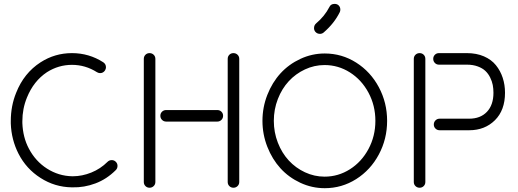

<svg xmlns="http://www.w3.org/2000/svg" viewBox="-20 -946 2691 998"><path d="M36.1 -304.2V-316.9Q36.1 -395.5 64 -463.9Q104.5 -566.4 190.9 -622.1Q265.1 -669.9 354 -669.9Q442.9 -669.9 517.1 -622.1Q530.8 -612.8 530.8 -596.2Q530.8 -588.4 525.9 -580.1Q516.6 -565.9 500 -565.9Q492.2 -565.9 483.9 -570.8Q423.8 -608.9 354 -608.9Q284.2 -608.9 224.1 -570.8Q154.8 -524.9 120.1 -439Q96.2 -380.9 96.2 -315.9V-306.2Q99.1 -231.9 129.9 -173.8Q164.6 -107.9 224.1 -69.8Q284.7 -31.2 355 -29.8H358.9Q406.7 -29.8 454.6 -49.1Q502.4 -68.4 539.1 -105Q547.9 -113.8 561 -113.8Q573.2 -113.8 582 -105Q590.8 -96.2 590.8 -84Q590.8 -70.8 582 -62Q534.7 -14.6 476.1 7.3Q417.5 29.3 356.9 27.8H353Q264.6 26.4 190.9 -21Q116.7 -67.9 76.2 -147Q39.1 -219.7 36.1 -304.2Z M727.5 0V-640.1Q727.5 -652.8 736.1 -661.4Q744.6 -669.9 757.3 -669.9Q770 -669.9 778.8 -661.4Q787.6 -652.8 787.6 -640.1V0Q787.6 12.7 778.8 21.2Q770 29.8 757.3 29.8Q744.6 29.8 736.1 21.2Q727.5 12.7 727.5 0ZM1163.6 0V-640.1Q1163.6 -652.8 1172.1 -661.4Q1180.7 -669.9 1193.4 -669.9Q1206.1 -669.9 1214.8 -661.4Q1223.6 -652.8 1223.6 -640.1V0Q1223.6 12.7 1214.8 21.2Q1206.1 29.8 1193.4 29.8Q1180.7 29.8 1172.1 21.2Q1163.6 12.7 1163.6 0ZM843.8 -374H1109.4Q1122.1 -374 1130.9 -365.5Q1139.6 -356.9 1139.6 -344.2Q1139.6 -331.5 1130.9 -322.8Q1122.1 -314 1109.4 -314H843.8Q831.1 -314 822.3 -322.8Q813.5 -331.5 813.5 -344.2Q813.5 -356.9 822.3 -365.5Q831.1 -374 843.8 -374Z M1663.1 -777.8 1662.1 -776.9Q1653.8 -770 1643.1 -770Q1628.4 -770 1619.1 -780.8Q1612.3 -789.1 1612.3 -799.8Q1612.3 -814.9 1623 -824.2Q1667.5 -861.8 1691.9 -909.2Q1699.2 -925.8 1719.2 -925.8Q1732.9 -925.8 1741 -917.2Q1749 -908.7 1749 -896Q1749 -888.7 1746.1 -882.8Q1717.8 -825.2 1663.1 -777.8ZM1668 -668Q1756.8 -668 1831.5 -620.6Q1906.2 -573.2 1949.2 -492.7Q1992.2 -412.1 1992.2 -317.9Q1992.2 -223.6 1949.2 -143.1Q1906.2 -62.5 1831.5 -15.1Q1756.8 32.2 1668 32.2Q1601.6 32.2 1541.3 4.2Q1481 -23.9 1438 -71Q1395 -118.2 1369.6 -182.9Q1344.2 -247.6 1344.2 -317.9Q1344.2 -388.2 1369.6 -452.9Q1395 -517.6 1438 -564.7Q1481 -611.8 1541.3 -639.9Q1601.6 -668 1668 -668ZM1667 -607.9Q1613.8 -607.9 1565.2 -585.2Q1516.6 -562.5 1481 -523.9Q1445.3 -485.4 1424.3 -431.4Q1403.3 -377.4 1403.3 -317.9Q1403.3 -258.3 1424.3 -204.3Q1445.3 -150.4 1481 -111.8Q1516.6 -73.2 1565.2 -50.5Q1613.8 -27.8 1667 -27.8Q1738.3 -27.8 1798.8 -66.2Q1859.4 -104.5 1895.3 -171.4Q1931.2 -238.3 1931.2 -317.9Q1931.2 -397.5 1895.3 -464.4Q1859.4 -531.2 1798.8 -569.6Q1738.3 -607.9 1667 -607.9Z M2130.9 0V-640.1Q2130.9 -652.8 2139.6 -661.4Q2148.4 -669.9 2161.1 -669.9Q2173.8 -669.9 2182.4 -661.4Q2190.9 -652.8 2190.9 -640.1V0Q2190.9 12.7 2182.4 21.2Q2173.8 29.8 2161.1 29.8Q2148.4 29.8 2139.6 21.2Q2130.9 12.7 2130.9 0ZM2261.7 -669.9H2406.7Q2456.5 -669.9 2495.4 -653.1Q2534.2 -636.2 2557.6 -607.2Q2581.1 -578.1 2593 -541.7Q2605 -505.4 2605 -463.9Q2605 -373 2552.5 -321Q2500 -269 2418.9 -269H2265.1Q2252.4 -269 2243.7 -277.6Q2234.9 -286.1 2234.9 -298.8Q2234.9 -311.5 2243.7 -320.3Q2252.4 -329.1 2265.1 -329.1H2418.9Q2477.1 -329.1 2511 -364.7Q2544.9 -400.4 2544.9 -463.9Q2544.9 -484.9 2541.3 -504.2Q2537.6 -523.4 2527.8 -543.2Q2518.1 -563 2502.9 -577.4Q2487.8 -591.8 2463.1 -600.8Q2438.5 -609.9 2406.7 -609.9H2261.7Q2249 -609.9 2240.5 -618.7Q2231.9 -627.4 2231.9 -640.1Q2231.9 -652.8 2240.5 -661.4Q2249 -669.9 2261.7 -669.9Z"/></svg>

Font: Beon
Style: Regular
Weight: 400
Designer: BSozoo
Foundry: BSozoo
Version: Version 1.001;PS 001.001;hotconv 1.0.70;makeotf.lib2.5.58329